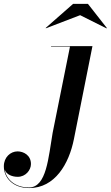

<svg xmlns="http://www.w3.org/2000/svg" viewBox="-204 -694 562 974"><path d="M202.5 -617 336.5 -550 338 -552 242 -674.5H167L27.5 -552L29 -550.5ZM265 -460H55V-457.5H151L63 -20C41.5 103 33 257 -57 257C-128 257 -171.5 216.5 -180 167.5C-170.5 192 -142 203 -114 203C-74.5 203 -47 169.5 -47 138C-47 93 -85 74 -115 74C-150.5 74 -184.5 103.5 -184.5 149.5C-184.5 207.5 -139 260 -55.5 260C74.5 260 146 137.5 171 11.5Z"/></svg>

Font: Bodoni* 72pt Medium
Style: Italic
Weight: 500
Italic angle: -13°
Version: Version 2.3